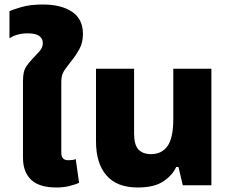

<svg xmlns="http://www.w3.org/2000/svg" viewBox="-20 -822 1031 852"><path d="M230 10Q154 10 118 -24.5Q82 -59 82 -122V-462Q82 -485 85.5 -500.5Q89 -516 98.5 -530Q108 -544 126 -563Q143 -581 156.5 -596Q170 -611 170 -631Q170 -651 154 -662.5Q138 -674 103 -674Q55 -674 22 -652V-772Q35 -779 74.5 -790.5Q114 -802 170 -802Q252 -802 300 -769.5Q348 -737 348 -672Q348 -633 333 -605.5Q318 -578 301 -557Q285 -535 274 -521.5Q263 -508 257.5 -494Q252 -480 252 -457V-143Q252 -111 283 -111Q291 -111 300 -112Q309 -113 316 -116L331 -11Q312 -2 286 4Q260 10 230 10Z M591 10Q499 10 452.5 -43.5Q406 -97 406 -195V-517H575V-230Q575 -179 594.5 -158.5Q614 -138 650 -138Q698 -138 723.5 -174Q749 -210 749 -294V-517H918V0H791L772 -81H762Q745 -44 704.5 -17Q664 10 591 10Z"/></svg>

Font: Noto Sans Thai UI ExtBd
Style: Regular
Weight: 800
Designer: Monotype Design Team
Foundry: Monotype Imaging Inc.
Version: Version 2.000